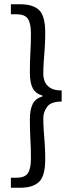

<svg xmlns="http://www.w3.org/2000/svg" viewBox="-20 -728 343 900"><path d="M31 152V105H57Q97 105 111 83.5Q125 62 125 14Q125 -32 122.5 -74.5Q120 -117 120 -167Q120 -215 133.5 -241Q147 -267 179 -276V-280Q147 -289 133.5 -314.5Q120 -340 120 -389Q120 -440 122.5 -482.5Q125 -525 125 -570Q125 -618 111 -639.5Q97 -661 57 -661H31V-708H75Q135 -708 163.5 -680.5Q192 -653 192 -575Q192 -538 190 -507Q188 -476 185.5 -445.5Q183 -415 183 -381Q183 -362 190.5 -344.5Q198 -327 216.5 -315.5Q235 -304 269 -304V-252Q219 -252 201 -227.5Q183 -203 183 -174Q183 -140 185.5 -110Q188 -80 190 -49Q192 -18 192 19Q192 96 163.5 124Q135 152 75 152Z"/></svg>

Font: Source Sans 3
Style: Regular
Weight: 400
Designer: Paul D. Hunt
Foundry: Adobe
Version: Version 3.046;hotconv 1.0.118;makeotfexe 2.5.65603